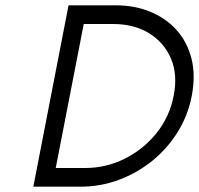

<svg xmlns="http://www.w3.org/2000/svg" viewBox="-20 -700 746 720"><path d="M105 0 237 -680H415Q485 -680 543.5 -656Q602 -632 642 -587.5Q682 -543 698 -480.5Q714 -418 699 -340Q685 -267 646 -204.5Q607 -142 550.5 -96.5Q494 -51 425.5 -25.5Q357 0 283 0ZM189 -70H299Q378 -70 448 -105Q518 -140 567 -201Q616 -262 631 -340Q647 -419 621.5 -479.5Q596 -540 539.5 -575Q483 -610 404 -610H294Z"/></svg>

Font: Teachers
Style: Italic
Weight: 400
Italic angle: -11°
Designer: Alfredo Marco Pradil, Chank Diesel
Version: Version 1.001